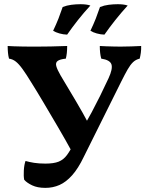

<svg xmlns="http://www.w3.org/2000/svg" viewBox="-20 -902 719 931"><path d="M200 9Q161.7 9 136.1 -3.2Q110.5 -15.4 97.4 -30.2Q93.9 -47.8 95.5 -75Q97 -102.2 103.7 -121.5Q121.2 -116.4 145.1 -112.5Q168.9 -108.7 200.1 -108.7Q240.9 -108.7 264.5 -118.2Q288.2 -127.8 304.7 -150.2Q321.3 -172.6 339.8 -210.5Q384.3 -282.3 424.9 -358.2Q465.5 -434.2 506.4 -522.7Q527.3 -567.9 520.5 -589.6Q513.6 -611.2 471 -617.7Q467.5 -629.8 465.7 -645.2Q463.9 -660.6 463.9 -679Q477.4 -678 494.5 -677.5Q511.7 -677 529.9 -676.5Q548.1 -676 564.1 -676Q588.1 -676 617.1 -677Q646.2 -678 664.5 -679Q665 -661.7 662.9 -646.5Q660.9 -631.3 657.4 -617.7Q638.4 -613.2 625.2 -600.6Q612 -588 599 -565.4Q586 -542.7 568.4 -507.5L386.2 -141.3Q359.3 -85.1 329.9 -52.2Q300.5 -19.2 268.6 -5.1Q236.7 9 200 9ZM334.1 -156.7Q297.8 -223.4 260.5 -286.9Q223.3 -350.3 190.5 -405.6Q157.8 -460.8 132.4 -501.1Q107 -542.8 89.2 -567.3Q71.4 -591.9 56.5 -603.5Q41.7 -615.2 23.7 -617.7Q20.2 -630.2 18.7 -646.2Q17.2 -662.1 17.2 -679Q28.7 -678 46.9 -677.5Q65.1 -677 86 -676.5Q107 -676 126.6 -676Q146.2 -676 160.1 -676Q184.1 -676 225.7 -676.7Q267.3 -677.5 305.7 -679Q305.7 -660.1 304 -644.7Q302.2 -629.2 299.2 -617.7Q270.8 -614.7 259.7 -606.6Q248.6 -598.6 252.8 -581.9Q257.1 -565.2 273.9 -536.1Q298.3 -494.9 316.3 -465Q334.2 -435.2 349.6 -409.1Q365.1 -382.9 381 -354.6Q396.9 -326.3 417.2 -288.2ZM486.4 -734.1Q468 -734.6 449.1 -739.9Q430.2 -745.3 418.5 -752.8Q433.9 -785.2 444.4 -811.8Q454.8 -838.4 464.8 -868Q484.8 -876 507.3 -878.8Q529.7 -881.6 551 -881.6Q565.2 -881.6 577.3 -880.1Q589.5 -878.6 599.1 -875.1Q567.5 -840.4 539.2 -804.8Q510.8 -769.1 486.4 -734.1ZM305.5 -734.1Q287.1 -734.6 268.2 -739.9Q249.3 -745.3 237.6 -752.8Q253 -785.2 263.5 -811.8Q273.9 -838.4 283.9 -868Q303.9 -876 326.4 -878.8Q348.8 -881.6 370.1 -881.6Q384.3 -881.6 396.4 -880.1Q408.6 -878.6 418.2 -875.1Q386.2 -840.4 358 -804.8Q329.9 -769.1 305.5 -734.1Z"/></svg>

Font: Vollkorn
Style: Regular
Weight: 400
Designer: Friedrich Althausen
Foundry: Friedrich Althausen
Version: Version 5.001